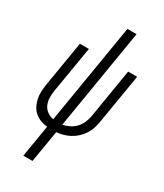

<svg xmlns="http://www.w3.org/2000/svg" viewBox="-231 -824 963 1127"><g transform="rotate(30 250.0 -260.0)"><path d="M127 215 163 -2Q139 -4 117 -12.5Q95 -21 77.5 -36Q60 -51 49.5 -71.5Q39 -92 34 -115.5Q29 -139 30 -163.5Q31 -188 35 -213L86 -520H147L94 -204Q90 -179 91 -155Q92 -131 101.5 -110Q111 -89 130 -75.5Q149 -62 172 -58L284 -735H346L234 -57Q257 -61 279 -72Q301 -83 318 -101Q335 -119 344.5 -141.5Q354 -164 358 -186L413 -520H474L417 -177Q413 -155 405.5 -133Q398 -111 384.5 -91Q371 -71 353 -54.5Q335 -38 313.5 -26.5Q292 -15 269.5 -9Q247 -3 225 -1L189 215Z"/></g></svg>

Font: Iosevka SS18 Light
Style: Italic
Weight: 300
Italic angle: -9°
Monospace: yes
Designer: Belleve Invis
Foundry: Belleve Invis
Version: Version 25.1.1; ttfautohint (v1.8.4)